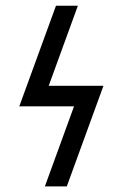

<svg xmlns="http://www.w3.org/2000/svg" viewBox="-20 -665 438 685"><path d="M218.3 0H140.1L244.1 -285.6H48.8L179.7 -644.5H257.8L153.8 -358.9H349.1Z"/></svg>

Font: Catrinity
Style: Regular
Weight: 400
Designer: Alexander Lange
Foundry: High-Logic / Made with FontCreator
Version: Version 2.090;May 20, 2024;FontCreator 15.0.0.2974 64-bit